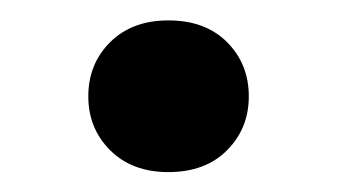

<svg xmlns="http://www.w3.org/2000/svg" viewBox="-20 -437 342 192"><path d="M148.4 -264.9Q112 -264.9 90.1 -286.8Q68.3 -308.6 68.3 -340.7Q68.3 -373 90.1 -394.8Q112 -416.6 148.4 -416.6Q185.4 -416.6 207.1 -394.8Q228.8 -373 228.8 -340.7Q228.8 -308.6 207.1 -286.8Q185.4 -264.9 148.4 -264.9Z"/></svg>

Font: Heebo
Style: Regular
Weight: 400
Designer: Oded Ezer
Foundry: Ezer Type House
Version: Version 3.100